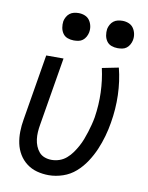

<svg xmlns="http://www.w3.org/2000/svg" viewBox="-84 -794 667 863"><g transform="rotate(10 250.0 -362.5)"><path d="M198 8Q170 8 144 1Q118 -6 97 -22Q76 -38 62.5 -60.5Q49 -83 43.5 -109Q38 -135 38.5 -163Q39 -191 44 -219L94 -520H173L121 -208Q118 -191 117 -174.5Q116 -158 118 -142Q120 -126 126 -111Q132 -96 142 -84.5Q152 -73 167 -67.5Q182 -62 199 -62Q217 -62 234.5 -68Q252 -74 266.5 -86.5Q281 -99 292 -114.5Q303 -130 312 -146.5Q321 -163 327.5 -180Q334 -197 339.5 -214.5Q345 -232 349.5 -249.5Q354 -267 357 -284Q366 -342 364 -398.5Q362 -455 350 -508L425 -523Q440 -464 442 -400.5Q444 -337 433 -273Q428 -242 419 -210Q410 -178 397 -147.5Q384 -117 365 -88Q346 -59 320.5 -36.5Q295 -14 262.5 -3Q230 8 198 8ZM404 -608Q389 -608 375.5 -613Q362 -618 354 -629.5Q346 -641 343.5 -655.5Q341 -670 343 -685Q345 -695 350.5 -705Q356 -715 364.5 -721.5Q373 -728 383.5 -730.5Q394 -733 405 -733Q420 -733 433.5 -727.5Q447 -722 455 -710.5Q463 -699 466 -684.5Q469 -670 466 -655Q464 -645 458.5 -635Q453 -625 444.5 -618.5Q436 -612 425.5 -610Q415 -608 404 -608ZM204 -608Q189 -608 175.5 -613Q162 -618 154 -629.5Q146 -641 143.5 -655.5Q141 -670 143 -685Q145 -695 150.5 -705Q156 -715 164.5 -721.5Q173 -728 183.5 -730.5Q194 -733 205 -733Q220 -733 233.5 -727.5Q247 -722 255 -710.5Q263 -699 266 -684.5Q269 -670 266 -655Q264 -645 258.5 -635Q253 -625 244.5 -618.5Q236 -612 225.5 -610Q215 -608 204 -608Z"/></g></svg>

Font: Iosevka Curly
Style: Italic
Weight: 400
Italic angle: -9°
Monospace: yes
Designer: Belleve Invis
Foundry: Belleve Invis
Version: Version 22.1.2; ttfautohint (v1.8.4)